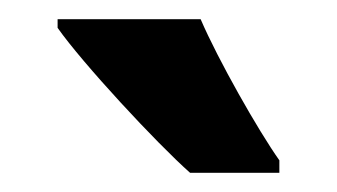

<svg xmlns="http://www.w3.org/2000/svg" viewBox="-20 -786 351 200"><path d="M189 -766H40V-757C66 -720 143 -637 178 -606H271V-619C249 -650 207 -724 189 -766Z"/></svg>

Font: Noto Sans Armenian ExtraCondensed
Style: Regular
Weight: 400
Width: 2
Designer: Monotype Design Team
Foundry: Monotype Imaging Inc.
Version: Version 2.008